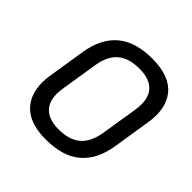

<svg xmlns="http://www.w3.org/2000/svg" viewBox="-176 -819 983 983"><g transform="rotate(45 315.5 -327.5)"><path d="M291 12Q166 12 112 -54.5Q58 -121 76 -235L108 -438Q127 -553 195 -610Q263 -667 384 -667Q510 -667 564 -601Q618 -535 599 -420L567 -217Q549 -103 481 -45.5Q413 12 291 12ZM301 -71Q376 -71 419 -106.5Q462 -142 475 -219L507 -420Q520 -502 485.5 -543Q451 -584 374 -584Q299 -584 256 -548.5Q213 -513 201 -436L169 -235Q156 -153 190.5 -112Q225 -71 301 -71Z"/></g></svg>

Font: Sofia Sans Medium
Style: Italic
Weight: 500
Italic angle: -9°
Version: Version 4.101